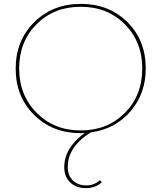

<svg xmlns="http://www.w3.org/2000/svg" viewBox="-20 -683 834 992"><path d="M449 1Q330 75 330 180Q330 223 356 249Q382 275 428 275Q465 275 497 248L506 259Q472 289 425 289Q373 289 342.5 259.5Q312 230 312 181Q312 81 418 4Q411 5 396 5Q251 5 156 -89.5Q61 -184 61 -328Q61 -473 156.5 -568Q252 -663 398 -663Q543 -663 638 -569Q733 -475 733 -330Q733 -199 654 -107.5Q575 -16 449 1ZM79 -329Q79 -191 169.5 -100Q260 -9 397 -9Q535 -9 625 -99.5Q715 -190 715 -329Q715 -467 625 -557.5Q535 -648 397 -648Q259 -648 169 -558Q79 -468 79 -329Z"/></svg>

Font: EauTestSC Thin
Style: Regular
Weight: 250
Designer: Christian Thalmann (Catharsis Fonts)
Version: Version 0.001;PS 000.001;hotconv 1.0.88;makeotf.lib2.5.64775